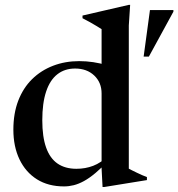

<svg xmlns="http://www.w3.org/2000/svg" viewBox="-20 -756 734 790"><path d="M398 -371.5Q398 -416.5 367.8 -445.2Q337.5 -474 289 -474Q246 -474 215.8 -450.2Q185.5 -426.5 169.8 -379.2Q154 -332 154 -261Q154 -193 169.8 -148.8Q185.5 -104.5 216.8 -83Q248 -61.5 294.5 -61.5Q331.5 -61.5 363.5 -73.8Q395.5 -86 425 -115L429.5 -97.5Q398 -65.5 372.8 -44.2Q347.5 -23 325.5 -11Q303.5 1 283.5 6Q263.5 11 243.5 11Q178.5 11 132 -18.2Q85.5 -47.5 60.2 -100.2Q35 -153 35 -222.5Q35 -289.5 55.2 -342Q75.5 -394.5 112.2 -430.5Q149 -466.5 198.5 -485.5Q248 -504.5 306 -504.5Q335 -504.5 363.8 -500.2Q392.5 -496 420.8 -487.2Q449 -478.5 475 -464.5L398 -450.5V-636Q391.5 -640.5 378.5 -648.2Q365.5 -656 350 -664.8Q334.5 -673.5 319.5 -681V-692L510 -736H515.5L510 -651V-62Q514.5 -59.5 523.5 -55Q532.5 -50.5 543.5 -45.2Q554.5 -40 565.2 -35.2Q576 -30.5 584.5 -27.5V-15L408.5 13.5H402L398 -62.5ZM571 -523 597 -714.5H693.5V-708L592.5 -523Z"/></svg>

Font: Newsreader 60pt Medium
Style: Regular
Weight: 500
Designer: Hugues Gentile
Foundry: Production Type
Version: Version 1.003